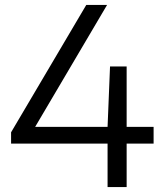

<svg xmlns="http://www.w3.org/2000/svg" viewBox="-20 -760 666 780"><path d="M25 -176.5V-222.5L330.5 -740H415L109.5 -222L98 -244.5H604V-176.5ZM417 0V-244.5L427 -490H494.5V0Z"/></svg>

Font: Encode Sans SC SemiExpanded
Style: Regular
Weight: 400
Width: 6
Designer: Multiple Designers
Foundry: Impallari Type
Version: Version 3.002